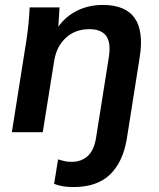

<svg xmlns="http://www.w3.org/2000/svg" viewBox="-20 -535 643 777"><path d="M28 0 88 -379Q97 -440 100 -505H221L216 -427Q247 -470 293.5 -492.5Q340 -515 396 -515Q580 -515 545 -301L493 28Q477 122 424.5 172Q372 222 277 222Q255 222 235.5 219Q216 216 199 209L215 110Q228 114 240.5 117Q253 120 270 120Q309 120 335 96.5Q361 73 369 21L420 -301Q430 -363 409.5 -390Q389 -417 342 -417Q284 -417 246 -381.5Q208 -346 199 -287L153 0Z"/></svg>

Font: Mulish
Style: Bold Italic
Weight: 700
Italic angle: -9°
Designer: Vernon Adams
Foundry: Vernon Adams
Version: Version 3.603; ttfautohint (v1.8.3)